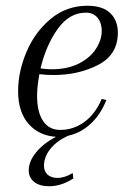

<svg xmlns="http://www.w3.org/2000/svg" viewBox="-20 -464 458 668"><path d="M117 -206Q109 -163 109 -131Q109 -74 130 -43Q151 -12 189 -12Q236 -12 274 -40Q312 -68 334 -120L350 -116Q330 -65 295 -33Q260 -1 218 8Q179 25 156 53Q133 81 133 113Q133 132 145.5 143.5Q158 155 180 155Q205 155 233 138L235 157Q193 184 151 184Q118 184 99 169Q80 154 80 129Q80 97 106 65.5Q132 34 175 12Q115 8 79 -33.5Q43 -75 43 -147Q43 -214 72 -283Q101 -352 156 -398Q211 -444 284 -444Q337 -444 363.5 -418.5Q390 -393 390 -350Q390 -274 322 -238.5Q254 -203 166 -203Q139 -203 117 -206ZM121 -226Q142 -223 160 -223Q216 -223 255.5 -243.5Q295 -264 314.5 -295Q334 -326 334 -357Q334 -384 319.5 -402Q305 -420 279 -420Q221 -420 180.5 -363Q140 -306 121 -226Z"/></svg>

Font: Arapey
Style: Italic
Weight: 400
Italic angle: -12°
Designer: Eduardo Rodriguez Tunni
Foundry: Eduardo Rodriguez Tunni
Version: Version 3.000